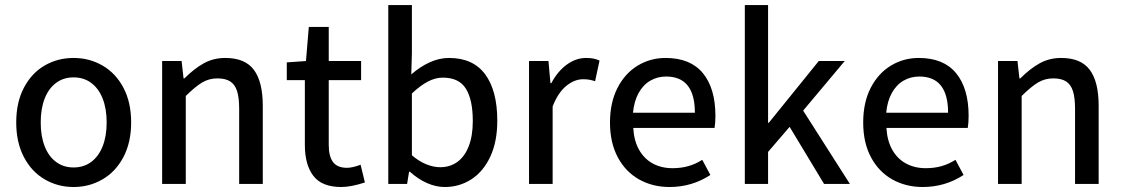

<svg xmlns="http://www.w3.org/2000/svg" viewBox="-20 -730 4453 762"><path d="M500.5 -244.1Q500.5 -164.6 469.7 -106.4Q439 -48.3 386.7 -18.1Q334.5 12.2 272 12.2Q209.5 12.2 157.5 -18.1Q105.5 -48.3 75 -106.4Q44.4 -164.6 44.4 -244.1Q44.4 -324.2 75 -382.1Q105.5 -439.9 157.2 -470Q209 -500 272 -500Q334.5 -500 386.7 -470Q439 -439.9 469.7 -382.1Q500.5 -324.2 500.5 -244.1ZM403.3 -244.1Q403.3 -298.3 387.5 -338.6Q371.6 -378.9 342 -400.9Q312.5 -422.9 272 -422.9Q231.9 -422.9 202.4 -400.9Q172.9 -378.9 157.2 -338.6Q141.6 -298.3 141.6 -244.1Q141.6 -189.9 157.2 -149.7Q172.9 -109.4 202.4 -87.4Q231.9 -65.4 272 -65.4Q312.5 -65.4 342 -87.4Q371.6 -109.4 387.5 -149.7Q403.3 -189.9 403.3 -244.1Z M700.7 -487.8 708.5 -418.9H711.9Q750.5 -457.5 788.8 -478.8Q827.1 -500 874 -500Q952.6 -500 987.8 -452.6Q1022.9 -405.3 1022.9 -310.1V0H929.2V-297.4Q929.2 -342.3 920.9 -368.4Q912.6 -394.5 893.8 -406.7Q875 -418.9 842.8 -418.9Q809.6 -418.9 782.2 -402.6Q754.9 -386.2 717.3 -349.1V0H623.5V-487.8Z M1118.2 -412.1V-482.4L1194.3 -487.8L1205.6 -623H1284.7V-487.8H1413.1V-412.1H1284.7V-154.8Q1284.7 -109.4 1301.8 -86.7Q1318.8 -64 1357.4 -64Q1378.4 -64 1411.1 -76.2L1428.2 -5.9Q1373 12.2 1334.5 12.2Q1257.8 12.2 1223.9 -31.7Q1189.9 -75.7 1189.9 -155.3V-412.1Z M1614.7 -710V-520L1612.3 -434.6Q1646.5 -464.8 1684.8 -482.4Q1723.1 -500 1762.2 -500Q1857.4 -500 1905.5 -435.1Q1953.6 -370.1 1953.6 -251Q1953.6 -167.5 1925.8 -108.2Q1897.9 -48.8 1850.6 -18.3Q1803.2 12.2 1745.1 12.2Q1710.4 12.2 1674.8 -3.4Q1639.2 -19 1606.9 -48.3H1603.5L1595.7 0H1521V-710ZM1856.4 -249.5Q1856.4 -334 1829.1 -377.9Q1801.8 -421.9 1737.3 -421.9Q1707.5 -421.9 1677.5 -406Q1647.5 -390.1 1614.7 -358.9V-113.8Q1643.1 -89.4 1671.9 -77.9Q1700.7 -66.4 1727.1 -66.4Q1766.1 -66.4 1795.2 -87.4Q1824.2 -108.4 1840.3 -149.7Q1856.4 -190.9 1856.4 -249.5Z M2156.7 -487.8 2164.6 -399.9H2168Q2192.9 -446.8 2229.2 -473.4Q2265.6 -500 2306.2 -500Q2322.8 -500 2335 -497.6Q2347.2 -495.1 2359.4 -489.7L2341.8 -407.7Q2328.1 -412.1 2317.9 -413.8Q2307.6 -415.5 2293.9 -415.5Q2260.3 -415.5 2227.8 -389.4Q2195.3 -363.3 2173.3 -307.6V0H2079.6V-487.8Z M2819.3 -270Q2819.3 -242.7 2815.9 -222.2H2493.2Q2496.1 -171.4 2516.4 -135.5Q2536.6 -99.6 2570.8 -81.1Q2605 -62.5 2649.4 -62.5Q2682.6 -62.5 2711.4 -70.6Q2740.2 -78.6 2767.1 -95.7L2799.3 -35.6Q2726.1 12.2 2637.2 12.2Q2570.3 12.2 2516.6 -17.8Q2462.9 -47.9 2431.9 -105.7Q2400.9 -163.6 2400.9 -243.7Q2400.9 -323.2 2430.7 -381.1Q2460.4 -439 2510.7 -469.5Q2561 -500 2621.6 -500Q2719.7 -500 2769.5 -439.7Q2819.3 -379.4 2819.3 -270ZM2623.5 -426.3Q2589.4 -426.3 2561 -409.9Q2532.7 -393.6 2514.6 -361.1Q2496.6 -328.6 2492.2 -282.7H2737.8Q2737.8 -426.3 2623.5 -426.3Z M3028.3 -710V-242.7H3031.2L3229.5 -487.8H3332.5L3167.5 -291L3353 0H3250.5L3113.8 -226.6L3028.3 -127V0H2936V-710Z M3824.2 -270Q3824.2 -242.7 3820.8 -222.2H3498Q3501 -171.4 3521.2 -135.5Q3541.5 -99.6 3575.7 -81.1Q3609.9 -62.5 3654.3 -62.5Q3687.5 -62.5 3716.3 -70.6Q3745.1 -78.6 3772 -95.7L3804.2 -35.6Q3731 12.2 3642.1 12.2Q3575.2 12.2 3521.5 -17.8Q3467.8 -47.9 3436.8 -105.7Q3405.8 -163.6 3405.8 -243.7Q3405.8 -323.2 3435.5 -381.1Q3465.3 -439 3515.6 -469.5Q3565.9 -500 3626.5 -500Q3724.6 -500 3774.4 -439.7Q3824.2 -379.4 3824.2 -270ZM3628.4 -426.3Q3594.2 -426.3 3565.9 -409.9Q3537.6 -393.6 3519.5 -361.1Q3501.5 -328.6 3497.1 -282.7H3742.7Q3742.7 -426.3 3628.4 -426.3Z M4018.1 -487.8 4025.9 -418.9H4029.3Q4067.9 -457.5 4106.2 -478.8Q4144.5 -500 4191.4 -500Q4270 -500 4305.2 -452.6Q4340.3 -405.3 4340.3 -310.1V0H4246.6V-297.4Q4246.6 -342.3 4238.3 -368.4Q4230 -394.5 4211.2 -406.7Q4192.4 -418.9 4160.2 -418.9Q4127 -418.9 4099.6 -402.6Q4072.3 -386.2 4034.7 -349.1V0H3940.9V-487.8Z"/></svg>

Font: Varta SemiBold
Style: Regular
Weight: 600
Designer: Joana Correia, Viktoriya Grabowska, Eben Sorkin
Foundry: Sorkin Type
Version: Version 1.003; ttfautohint (v1.3) -l 8 -r 24 -G 200 -x 12 -H